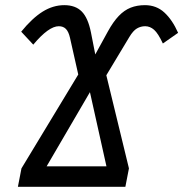

<svg xmlns="http://www.w3.org/2000/svg" viewBox="-20 -718 705 738"><path d="M537.1 -698.2Q581.1 -698.2 611.8 -669.9Q642.6 -641.6 664.6 -591.8L606 -550.8Q587.9 -589.8 572.3 -603.5Q556.6 -617.2 538.1 -617.2Q521 -617.2 506.3 -608.6Q491.7 -600.1 477.1 -575.7L388.7 -428.7L475.6 -70.8L461.9 0H48.8L62.5 -70.8L280.8 -431.6L249 -572.8Q243.7 -596.2 233.4 -606.7Q223.1 -617.2 206.1 -617.2Q186.5 -617.2 162.1 -599.6Q137.7 -582 107.9 -546.4L61.5 -596.2Q104 -648.4 144 -673.3Q184.1 -698.2 227.1 -698.2Q270 -698.2 294.2 -673.8Q318.4 -649.4 329.6 -593.3L346.2 -508.8L395 -597.7Q415.5 -634.8 436.5 -656.7Q457.5 -678.7 482.2 -688.5Q506.8 -698.2 537.1 -698.2ZM159.2 -78.6H389.2L325.7 -363.8Z"/></svg>

Font: Arimo
Style: Italic
Weight: 400
Italic angle: -12°
Designer: Steve Matteson
Foundry: Monotype Imaging Inc.
Version: Version 1.33